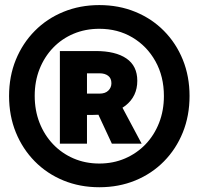

<svg xmlns="http://www.w3.org/2000/svg" viewBox="-20 -748 810 775"><path d="M305.7 -284.2V-370.1H381.8Q404.8 -370.1 417.2 -382.3Q429.7 -394.5 429.7 -412.1Q429.7 -432.1 416.5 -442.1Q403.3 -452.1 381.8 -452.1H305.7V-542H366.2Q446.3 -542 490.2 -512Q534.2 -481.9 534.2 -421.9Q534.2 -358.9 486.3 -321.5Q438.5 -284.2 356.4 -284.2ZM221.7 -168V-542H331.1V-168ZM431.6 -168 372.1 -295.9 448.2 -362.3 551.8 -168ZM380.9 7.8Q302.7 7.8 236.1 -19.5Q169.4 -46.9 120.4 -96.7Q71.3 -146.5 43.9 -213.6Q16.6 -280.8 16.6 -360.4Q16.6 -439.9 43.9 -506.8Q71.3 -573.7 120.4 -623.3Q169.4 -672.9 236.1 -700.2Q302.7 -727.5 380.9 -727.5Q459.5 -727.5 526.1 -700.2Q592.8 -672.9 641.8 -623.3Q690.9 -573.7 718 -506.8Q745.1 -439.9 745.1 -360.4Q745.1 -280.8 718 -213.6Q690.9 -146.5 641.8 -96.7Q592.8 -46.9 526.1 -19.5Q459.5 7.8 380.9 7.8ZM380.9 -87.9Q437 -87.9 484.6 -108.4Q532.2 -128.9 567.4 -165.5Q602.5 -202.1 622.1 -252Q641.6 -301.8 641.6 -360.4Q641.6 -439.5 607.4 -500.7Q573.2 -562 514.4 -596.9Q455.6 -631.8 380.9 -631.8Q324.7 -631.8 277.1 -611.8Q229.5 -591.8 194.3 -555.2Q159.2 -518.6 139.6 -469.2Q120.1 -419.9 120.1 -361.3Q120.1 -302.2 139.6 -252.4Q159.2 -202.6 194.3 -165.8Q229.5 -128.9 277.1 -108.4Q324.7 -87.9 380.9 -87.9Z"/></svg>

Font: Reddit Sans Black
Style: Regular
Weight: 900
Version: Version 1.014